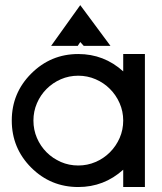

<svg xmlns="http://www.w3.org/2000/svg" viewBox="-20 -735 640 757"><path d="M288.6 2.4Q179.7 2.4 103 -74.2Q26.4 -150.9 26.4 -259.8Q26.4 -368.2 103 -444.8Q180.2 -522 288.6 -522Q390.1 -522 465.8 -453.6V-522H551.3V2.4H465.8V-65.9Q390.1 2.4 288.6 2.4ZM288.6 -82.5Q324.7 -82.5 356.9 -96.4Q389.2 -110.4 413.3 -134.5Q437.5 -158.7 451.7 -190.9Q465.8 -223.1 465.8 -259.8Q465.8 -295.9 451.7 -328.1Q437.5 -360.4 413.3 -384.5Q389.2 -408.7 356.9 -422.6Q324.7 -436.5 288.6 -436.5Q252 -436.5 220 -422.6Q188 -408.7 163.8 -384.5Q139.6 -360.4 125.7 -328.1Q111.8 -295.9 111.8 -259.8Q111.8 -223.1 125.7 -190.9Q139.6 -158.7 163.8 -134.5Q188 -110.4 220 -96.4Q252 -82.5 288.6 -82.5ZM286.6 -554.2H181.6L296.4 -714.8L415.5 -554.2H310.1L296.4 -569.3Z"/></svg>

Font: Proletarsk
Style: Regular
Weight: 400
Designer: Peter Wiegel, original typeface by Carl Albert Fahrenwaldt 1901
Foundry: Peter Wiegel
Version: Version 1.000 2010 initial release